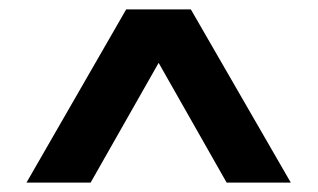

<svg xmlns="http://www.w3.org/2000/svg" viewBox="-20 -760 678 410"><path d="M36.5 -370 249.5 -740H387.5L601 -370H464L290.5 -675.5H347L173.5 -370Z"/></svg>

Font: Encode Sans SemiExpanded SemiBold
Style: Regular
Weight: 600
Width: 6
Designer: Multiple Designers
Foundry: Impallari Type
Version: Version 3.002